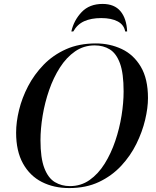

<svg xmlns="http://www.w3.org/2000/svg" viewBox="-20 -946 796 977"><path d="M332 11Q254 11 193 -20Q132 -51 97 -114Q62 -177 62 -271Q62 -325 77 -386.5Q92 -448 123 -507.5Q154 -567 202 -616.5Q250 -666 316 -695.5Q382 -725 468 -725Q539 -725 599.5 -696.5Q660 -668 696.5 -606.5Q733 -545 733 -447Q733 -397 718.5 -336Q704 -275 674 -214Q644 -153 596.5 -102Q549 -51 483.5 -20Q418 11 332 11ZM336 1Q392 1 436 -30Q480 -61 512.5 -113Q545 -165 566.5 -228.5Q588 -292 598.5 -357.5Q609 -423 609 -481Q609 -573 590.5 -623.5Q572 -674 539 -694.5Q506 -715 462 -715Q406 -715 362 -684.5Q318 -654 285 -602.5Q252 -551 230 -487.5Q208 -424 197 -357.5Q186 -291 186 -232Q186 -142 205.5 -91Q225 -40 259 -19.5Q293 1 336 1ZM343 -786Q356 -843 395.5 -884.5Q435 -926 502 -926Q562 -926 593 -889Q624 -852 627 -786H617Q611 -820 579 -837Q547 -854 495 -854Q444 -854 408.5 -838Q373 -822 353 -786Z"/></svg>

Font: Noto Serif Display Medium
Style: Italic
Weight: 500
Italic angle: -12°
Designer: Monotype Design Team
Foundry: Monotype Imaging Inc.
Version: Version 2.009